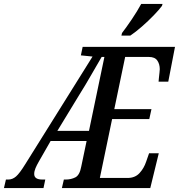

<svg xmlns="http://www.w3.org/2000/svg" viewBox="-60 -951 905 971"><path d="M-40 0 -30 -43H-18Q3 -43 21 -58.5Q39 -74 68 -121L408 -665L349 -671L358 -714H825L791 -538H742Q742 -542 743.5 -555.5Q745 -569 746.5 -583Q748 -597 748 -601Q748 -627 735.5 -645Q723 -663 693 -663H573L518 -399H706L695 -349H507L445 -51H585Q623 -51 645.5 -75.5Q668 -100 679 -133L694 -176H743L700 0H253L263 -43H273Q299 -43 321 -54Q343 -65 351 -109L378 -238H196L137 -135Q126 -116 119.5 -100.5Q113 -85 113 -71Q113 -43 154 -43H169L160 0ZM230 -289H390L468 -663H454Q431 -624 401 -571.5Q371 -519 342 -473ZM554 -771 557 -784Q580 -814 607 -854Q634 -894 654 -931H762L759 -921Q745 -902 717.5 -873.5Q690 -845 658 -817Q626 -789 599 -771Z"/></svg>

Font: Noto Serif ExtraCondensed Medium
Style: Italic
Weight: 500
Width: 2
Italic angle: -12°
Designer: Monotype Design Team
Foundry: Monotype Imaging Inc.
Version: Version 2.013; ttfautohint (v1.8.4.7-5d5b)